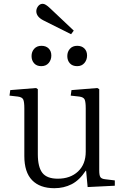

<svg xmlns="http://www.w3.org/2000/svg" viewBox="-20 -976 655 1010"><path d="M266 14Q190 14 149 -28Q108 -70 108 -155V-406Q108 -439 102.5 -452Q97 -465 74 -468L30 -473L34 -502L170 -513L179 -507V-165Q179 -97 203 -66.5Q227 -36 284 -36Q350 -36 390.5 -74Q431 -112 431 -178V-406Q431 -439 425.5 -452Q420 -465 397 -468L352 -473L356 -502L492 -513L502 -507V-79Q502 -54 508 -44.5Q514 -35 534 -33L584 -27V1L441 8L433 -78H431Q398 -28 357 -7Q316 14 266 14ZM354 -796 208 -869Q171 -888 171 -917Q171 -931 180.5 -943.5Q190 -956 205 -956Q219 -956 243 -933L368 -815ZM386 -628Q361 -628 347.5 -643Q334 -658 334 -681Q334 -704 348 -719.5Q362 -735 386 -735Q410 -735 424 -721Q438 -707 438 -684Q438 -661 424 -644.5Q410 -628 386 -628ZM197 -628Q173 -628 159.5 -643Q146 -658 146 -681Q146 -704 160 -719.5Q174 -735 198 -735Q222 -735 236 -721Q250 -707 250 -684Q250 -661 236 -644.5Q222 -628 197 -628Z"/></svg>

Font: Literata 36pt Light
Style: Regular
Weight: 300
Designer: Latin by Veronika Burian and Jose Scaglione. Greek by Irene Vlachou. Cyrillic by Vera Evstafieva.
Foundry: TypeTogether
Version: Version 3.002